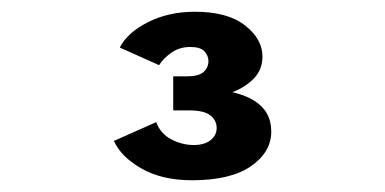

<svg xmlns="http://www.w3.org/2000/svg" viewBox="-20 -905 656 327"><path d="M307 -598Q256 -598 221 -618Q186 -638 174 -665L246 -697Q253.5 -677 272 -667.5Q290.5 -658 310 -658Q328 -658 338.5 -666.2Q349 -674.5 349 -687Q349 -700 338.2 -708.5Q327.5 -717 302 -717H275V-775H299Q318.5 -775 326.8 -782.5Q335 -790 335 -801Q335 -810 328.2 -817.5Q321.5 -825 304 -825Q285.5 -825 271.8 -815.2Q258 -805.5 251 -794L184 -824Q197 -849.5 232 -867.2Q267 -885 312 -885Q367.5 -885 397.2 -861.8Q427 -838.5 427 -809Q427 -786.5 412.5 -771.5Q398 -756.5 376 -748Q397.5 -743 412.2 -734Q427 -725 434.5 -711.8Q442 -698.5 442 -681Q442 -646 407.5 -622Q373 -598 307 -598Z"/></svg>

Font: Overpass Mono Light
Style: Regular
Weight: 300
Monospace: yes
Designer: Delve Withrington, Dave Bailey
Foundry: Delve Fonts LLC
Version: Version 4.000